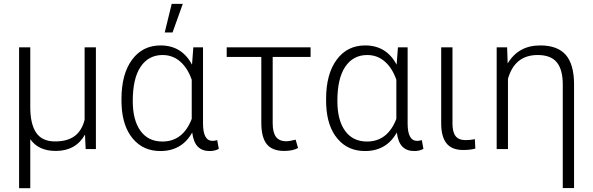

<svg xmlns="http://www.w3.org/2000/svg" viewBox="-20 -774 3079 997"><path d="M137.2 -528.3V-217.8Q137.2 -129.9 168 -84.7Q198.7 -39.6 265.6 -39.6Q330.1 -39.6 367.7 -67.6Q405.3 -95.7 419.4 -152.3V-528.3H478V0H424.8L421.4 -75.2Q373.5 9.8 269.5 9.8Q179.7 9.8 137.2 -51.3V203.1H79.1V-528.3Z M1034.2 -528.3V-130.9Q1034.7 -42.5 1083.5 -42.5Q1093.8 -42.5 1107.9 -46.4L1116.2 -1Q1096.2 10.3 1068.4 10.3Q1030.3 10.3 1007.6 -12Q984.9 -34.2 978 -85.9Q924.3 10.3 812.5 10.3Q724.1 10.3 670.2 -53.5Q616.2 -117.2 611.3 -229L610.8 -259.8Q610.8 -389.2 665.5 -463.6Q720.2 -538.1 813.5 -538.1Q924.3 -538.1 977.1 -438L983.9 -528.3ZM669.4 -249.5Q669.4 -149.9 709.5 -94.5Q749.5 -39.1 823.2 -39.1Q930.2 -39.1 975.6 -156.7V-359.9Q954.1 -421.4 915.3 -454.8Q876.5 -488.3 824.2 -488.3Q751.5 -488.3 710.4 -427.7Q669.4 -367.2 669.4 -249.5ZM871.6 -753.9H929.2L876 -605.5H835.4Z M1592.8 -478.5H1396V-133.8Q1396 -86.9 1412.8 -63.7Q1429.7 -40.5 1466.8 -40.5Q1483.4 -40.5 1515.1 -48.8L1527.8 -5.4Q1500 9.8 1455.6 9.8Q1393.6 9.8 1365.2 -25.6Q1336.9 -61 1336.9 -136.2V-478.5H1157.2V-528.3H1592.8Z M2096.7 -528.3V-130.9Q2097.2 -42.5 2146 -42.5Q2156.2 -42.5 2170.4 -46.4L2178.7 -1Q2158.7 10.3 2130.9 10.3Q2092.8 10.3 2070.1 -12Q2047.4 -34.2 2040.5 -85.9Q1986.8 10.3 1875 10.3Q1786.6 10.3 1732.7 -53.5Q1678.7 -117.2 1673.8 -229L1673.3 -259.8Q1673.3 -389.2 1728 -463.6Q1782.7 -538.1 1876 -538.1Q1986.8 -538.1 2039.6 -438L2046.4 -528.3ZM1731.9 -249.5Q1731.9 -149.9 1772 -94.5Q1812 -39.1 1885.7 -39.1Q1992.7 -39.1 2038.1 -156.7V-359.9Q2016.6 -421.4 1977.8 -454.8Q1939 -488.3 1886.7 -488.3Q1814 -488.3 1772.9 -427.7Q1731.9 -367.2 1731.9 -249.5Z M2329.6 -528.3V-131.8Q2329.6 -88.9 2345.5 -67.6Q2361.3 -46.4 2398.4 -46.4Q2421.4 -46.4 2445.8 -51.3L2448.2 -2.4Q2421.4 4.9 2385.7 4.9Q2325.7 4.9 2298.3 -30Q2271 -64.9 2271 -132.8V-528.3Z M2613.3 -528.3 2616.2 -444.3Q2671.9 -538.1 2785.2 -538.1Q2875 -538.1 2917.7 -489.3Q2960.4 -440.4 2960.9 -337.9V202.6H2902.3V-335Q2902.3 -412.6 2871.3 -450.4Q2840.3 -488.3 2772 -488.3Q2652.8 -488.3 2617.7 -364.7V0H2559.1V-528.3Z"/></svg>

Font: RobotoInd Light
Style: Regular
Weight: 300
Designer: Google
Version: Version 2.001151; 2014